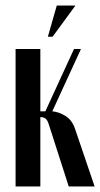

<svg xmlns="http://www.w3.org/2000/svg" viewBox="-20 -670 360 690"><path d="M156 -221Q151 -238 144 -243.5Q137 -249 127 -249H125V0H36V-494H125V-270H143L246 -494H271L168 -270Q191 -268 215 -253.5Q239 -239 250 -206L320 0H227ZM152 -538 184 -650H251L169 -538Z"/></svg>

Font: Moniqa Narrow Heading
Style: Bold
Weight: 700
Width: 4
Designer: Rajesh Rajput
Foundry: Rajesh Rajput
Version: Version 1.000